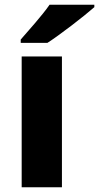

<svg xmlns="http://www.w3.org/2000/svg" viewBox="-20 -786 416 806"><path d="M376 -756V-766H188C157 -721 99 -657 67 -620V-606H179C232 -640 333 -718 376 -756ZM240 0V-549H71V0Z"/></svg>

Font: Noto Sans Thai Looped ExtraBold
Style: Regular
Weight: 800
Designer: Cadson Demak Team
Foundry: Cadson Demak Co., Ltd.
Version: Version 1.001